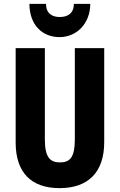

<svg xmlns="http://www.w3.org/2000/svg" viewBox="-20 -1029 619 993"><path d="M447 -1009H362C362 -959 329 -941 289 -941C248 -941 218 -961 218 -1009H132C133 -897 201 -837 288 -837C374 -837 446 -904 447 -1009ZM519 -294V-780H367V-308C367 -217 343 -189 290 -189C239 -189 212 -216 212 -307V-780H61V-292C61 -136 142 -56 288 -56C438 -56 519 -140 519 -294Z"/></svg>

Font: Noto Sans Malayalam UI ExtraCondensed ExtraBold
Style: Regular
Weight: 800
Width: 2
Designer: Jelle Bosma - Monotype Design Team
Foundry: Monotype Imaging Inc.
Version: Version 2.104